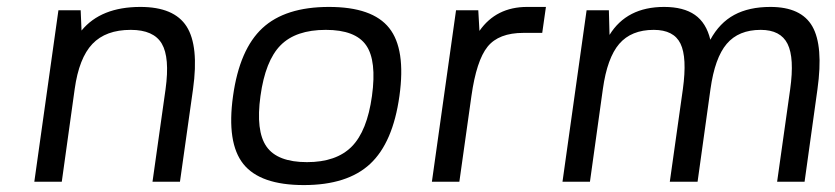

<svg xmlns="http://www.w3.org/2000/svg" viewBox="-20 -530 2436 560"><path d="M217.8 -440.9Q274.4 -509.8 389.6 -509.8Q487.8 -509.8 524.2 -452.9Q560.5 -396 543 -270L504.9 0H424.8L462.9 -270Q475.6 -362.3 451.9 -402.6Q428.2 -442.9 361.3 -442.9Q288.6 -442.9 249.5 -401.9Q210.4 -360.8 197.8 -270L160.2 0H80.1L150.4 -500H215.3Z M939.5 -509.8Q1066.4 -509.8 1115.2 -448.2Q1164.1 -386.7 1145 -250Q1126 -113.8 1059.6 -52Q993.2 9.8 866.2 9.8Q738.8 9.8 689.7 -51.8Q640.6 -113.3 659.7 -250Q678.7 -386.2 745.4 -448Q812 -509.8 939.5 -509.8ZM739.7 -250Q725.6 -147.9 757.3 -102.5Q789.1 -57.1 875.5 -57.1Q960.9 -57.1 1005.9 -102.5Q1050.8 -147.9 1064.9 -250Q1079.1 -353 1047.9 -397.9Q1016.6 -442.9 930.2 -442.9Q842.8 -442.9 798.3 -397.9Q753.9 -353 739.7 -250Z M1506.8 -434.1Q1434.6 -434.1 1402.1 -393.8Q1369.6 -353.5 1355 -250L1319.8 0H1239.7L1310.1 -500H1375L1378.4 -439.9Q1427.2 -509.8 1517.6 -509.8H1572.3L1561.5 -434.1Z M1886.7 -442.9Q1821.3 -442.9 1786.1 -402.1Q1751 -361.3 1738.3 -270L1700.7 0H1620.6L1690.9 -500H1755.9L1757.8 -428.2Q1808.1 -509.8 1917 -509.8Q1973.6 -509.8 2006.8 -486.6Q2040 -463.4 2051.8 -414.1Q2078.6 -463.4 2121.6 -486.6Q2164.6 -509.8 2227.1 -509.8Q2316.9 -509.8 2349.4 -452.9Q2381.8 -396 2364.3 -270L2326.7 0H2246.6L2284.7 -270Q2297.4 -360.8 2277.1 -401.9Q2256.8 -442.9 2198.7 -442.9Q2134.3 -442.9 2099.6 -402.1Q2064.9 -361.3 2052.2 -270L2014.6 0H1933.6L1971.7 -270Q1984.4 -362.3 1964.8 -402.6Q1945.3 -442.9 1886.7 -442.9Z"/></svg>

Font: Fivo Sans
Style: Italic
Weight: 400
Designer: Alexander Slobzheninov
Foundry: Alexander Slobzheninov
Version: 1.0